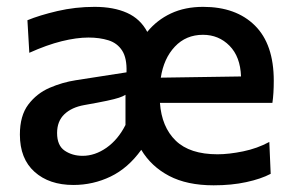

<svg xmlns="http://www.w3.org/2000/svg" viewBox="-20 -529 852 560"><path d="M194 10.5Q123.5 10.5 80.8 -27.8Q38 -66 38 -136.5Q38 -191.5 62.5 -224Q87 -256.5 124.5 -272.8Q162 -289 201 -295L349 -318Q350.5 -359.5 336.2 -381.5Q322 -403.5 296.2 -411.5Q270.5 -419.5 238 -419.5Q203.5 -419.5 160 -408.8Q116.5 -398 65.5 -375L60 -470Q95 -484.5 147.5 -496.8Q200 -509 256 -509Q311.5 -509 350.5 -491.5Q389.5 -474 409.5 -436Q437.5 -470.5 478.5 -489.8Q519.5 -509 572.5 -509Q668.5 -509 723.5 -454.5Q778.5 -400 778.5 -293.5Q778.5 -255.5 774.5 -229H446.5Q451.5 -158.5 492.5 -118.8Q533.5 -79 614.5 -79Q647.5 -79 689 -87.5Q730.5 -96 765.5 -115L769.5 -22Q741 -7 698.2 2.2Q655.5 11.5 603 11.5Q525.5 11.5 473.2 -16Q421 -43.5 392 -92Q353.5 -38.5 302.5 -14Q251.5 10.5 194 10.5ZM572 -427.5Q522.5 -427.5 490 -393Q457.5 -358.5 449 -302.5L683 -306Q681 -363.5 649.5 -395.5Q618 -427.5 572 -427.5ZM221 -74.5Q257 -74.5 290.8 -98.2Q324.5 -122 346 -164.5V-252.5Q339 -248 327 -244Q315 -240 291.5 -235Q268 -230 225.5 -222.5Q189 -216 167.8 -195.8Q146.5 -175.5 146.5 -141Q146.5 -104.5 168.8 -89.5Q191 -74.5 221 -74.5Z"/></svg>

Font: Heraclito Medium
Style: Regular
Weight: 500
Designer: Kostas Bartsokas (font) & Cristiano Sobral (main changes)
Foundry: Kostas Bartsokas (font) & Cristiano Sobral (main changes)
Version: Version 1.00;July 8, 2020;FontCreator 13.0.0.2655 64-bit